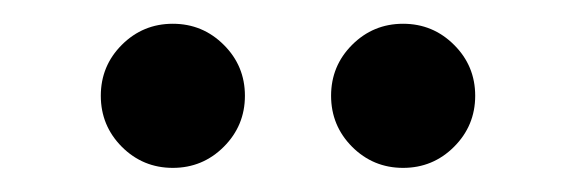

<svg xmlns="http://www.w3.org/2000/svg" viewBox="-20 -698 480 160"><path d="M273.4 -660.6Q291 -678.2 315.9 -678.2Q340.8 -678.2 358.4 -660.6Q376 -643.1 376 -618.2Q376 -593.3 358.4 -575.7Q340.8 -558.1 315.9 -558.1Q291 -558.1 273.4 -575.7Q255.9 -593.3 255.9 -618.2Q255.9 -643.1 273.4 -660.6ZM81.5 -660.6Q99.1 -678.2 124 -678.2Q148.9 -678.2 166.5 -660.6Q184.1 -643.1 184.1 -618.2Q184.1 -593.3 166.5 -575.7Q148.9 -558.1 124 -558.1Q99.1 -558.1 81.5 -575.7Q64 -593.3 64 -618.2Q64 -643.1 81.5 -660.6Z"/></svg>

Font: Flanker Steampunk
Style: Bold
Weight: 700
Designer: Alexey Kryukov, Leonardo Di Lena
Foundry: Alexey Kryukov, Leonardo Di Lena
Version: 1.210